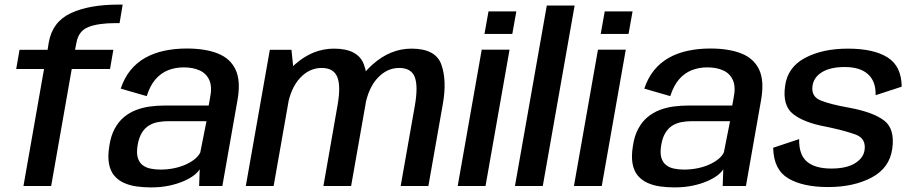

<svg xmlns="http://www.w3.org/2000/svg" viewBox="-20 -809 3978 835"><path d="M82 0H202.5L292 -509H458.5L473 -592.5H306.5L312.5 -623.5Q321.5 -674.5 364.5 -691.5Q407.5 -708.5 484 -708.5H500L513.5 -789H495.5Q368 -789 288 -751.8Q208 -714.5 192 -624L187 -592.5H65L50.5 -509H171.5Z M637 6Q679.5 6 715 -1.5Q750.5 -9 777.8 -20.8Q805 -32.5 823 -46.2Q841 -60 848.5 -73L846 0H947L1013 -374.5Q1027.5 -457.5 1004.5 -506.2Q981.5 -555 927 -576.5Q872.5 -598 792 -598Q740 -598 694.5 -588.2Q649 -578.5 612 -557.8Q575 -537 547.8 -503.8Q520.5 -470.5 505 -423.5L618 -391Q632.5 -436.5 656 -463.8Q679.5 -491 710.8 -503.5Q742 -516 779 -516Q819.5 -516 848.8 -502.5Q878 -489 890.8 -459.5Q903.5 -430 893 -380.5L887.5 -350H695.5Q663.5 -350 632 -345.8Q600.5 -341.5 571.8 -330.5Q543 -319.5 519.2 -299.8Q495.5 -280 478.8 -249.2Q462 -218.5 455.5 -174.5Q448 -129 454 -97Q460 -65 477 -45Q494 -25 518.8 -13.8Q543.5 -2.5 573.8 1.8Q604 6 637 6ZM677 -71.5Q654.5 -71.5 634.2 -75.8Q614 -80 599.5 -91.5Q585 -103 579 -123.8Q573 -144.5 578.5 -177.5Q584 -210.5 596.8 -231.2Q609.5 -252 627.5 -263Q645.5 -274 667.2 -278Q689 -282 712 -282H878L851 -146Q844 -131 827.5 -117.5Q811 -104 787.8 -93.5Q764.5 -83 736.2 -77.2Q708 -71.5 677 -71.5Z M1049 0H1170L1257.5 -496.5L1247.5 -592.5H1153.5ZM1386.5 0H1507L1570 -357.5Q1588 -458.5 1562.8 -528Q1537.5 -597.5 1432.5 -597.5Q1340 -597.5 1262.8 -529Q1185.5 -460.5 1170 -375L1230 -345.5Q1244 -426 1284.8 -469.8Q1325.5 -513.5 1379 -513.5Q1431 -513.5 1447 -473.8Q1463 -434 1447.5 -348.5ZM1722.5 0H1843L1906 -357.5Q1924 -458.5 1899.5 -528Q1875 -597.5 1769.5 -597.5Q1677.5 -597.5 1600 -528.2Q1522.5 -459 1507.5 -375L1567 -345.5Q1581.5 -426 1622.2 -469.8Q1663 -513.5 1716 -513.5Q1768.5 -513.5 1783.8 -473.8Q1799 -434 1784 -348.5Z M1970.5 0H2091.5L2196 -593H2075ZM2104.5 -759.5 2087 -661.5H2208L2225.5 -759.5Z M2219.5 0H2340.5L2479 -785H2358Z M2476 0H2597L2701.5 -593H2580.5ZM2610 -759.5 2592.5 -661.5H2713.5L2731 -759.5Z M2914 6Q2956.5 6 2992 -1.5Q3027.5 -9 3054.8 -20.8Q3082 -32.5 3100 -46.2Q3118 -60 3125.5 -73L3123 0H3224L3290 -374.5Q3304.5 -457.5 3281.5 -506.2Q3258.5 -555 3204 -576.5Q3149.5 -598 3069 -598Q3017 -598 2971.5 -588.2Q2926 -578.5 2889 -557.8Q2852 -537 2824.8 -503.8Q2797.5 -470.5 2782 -423.5L2895 -391Q2909.5 -436.5 2933 -463.8Q2956.5 -491 2987.8 -503.5Q3019 -516 3056 -516Q3096.5 -516 3125.8 -502.5Q3155 -489 3167.8 -459.5Q3180.5 -430 3170 -380.5L3164.5 -350H2972.5Q2940.5 -350 2909 -345.8Q2877.5 -341.5 2848.8 -330.5Q2820 -319.5 2796.2 -299.8Q2772.5 -280 2755.8 -249.2Q2739 -218.5 2732.5 -174.5Q2725 -129 2731 -97Q2737 -65 2754 -45Q2771 -25 2795.8 -13.8Q2820.5 -2.5 2850.8 1.8Q2881 6 2914 6ZM2954 -71.5Q2931.5 -71.5 2911.2 -75.8Q2891 -80 2876.5 -91.5Q2862 -103 2856 -123.8Q2850 -144.5 2855.5 -177.5Q2861 -210.5 2873.8 -231.2Q2886.5 -252 2904.5 -263Q2922.5 -274 2944.2 -278Q2966 -282 2989 -282H3155L3128 -146Q3121 -131 3104.5 -117.5Q3088 -104 3064.8 -93.5Q3041.5 -83 3013.2 -77.2Q2985 -71.5 2954 -71.5Z M3581.5 4.5Q3692.5 4.5 3770.8 -37Q3849 -78.5 3860.5 -162.5Q3872.5 -249.5 3824.2 -285.5Q3776 -321.5 3673.5 -340.5Q3594 -354.5 3550.5 -371.5Q3507 -388.5 3513.5 -435Q3518.5 -472.5 3554.5 -495Q3590.5 -517.5 3654 -517.5Q3720.5 -517.5 3755 -486.2Q3789.5 -455 3788 -395L3901.5 -432Q3900.5 -521.5 3839.8 -559.5Q3779 -597.5 3667.5 -597.5Q3557 -597.5 3481.2 -557.2Q3405.5 -517 3394.5 -436Q3382 -350 3429.5 -312.8Q3477 -275.5 3572.5 -258Q3656.5 -240.5 3701.8 -223.5Q3747 -206.5 3740 -156.5Q3735 -121.5 3698 -98.8Q3661 -76 3595 -76Q3525 -76 3489.5 -106Q3454 -136 3455.5 -204L3342.5 -166.5Q3344.5 -71 3408.2 -33.2Q3472 4.5 3581.5 4.5Z"/></svg>

Font: Anybody UltraCondensed Thin Medium
Style: Italic
Weight: 500
Italic angle: -10°
Version: Version 1.111